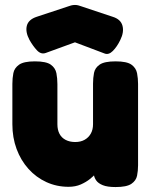

<svg xmlns="http://www.w3.org/2000/svg" viewBox="-20 -748 608 776"><path d="M257 7Q209 7 167.5 -12Q126 -31 95 -65.5Q64 -100 47 -146Q30 -192 30 -246V-409Q30 -432 34 -452.5Q38 -473 57 -486.5Q76 -500 121 -500Q167 -500 185.5 -486.5Q204 -473 208 -452Q212 -431 212 -408V-246Q212 -223 220.5 -207Q229 -191 245.5 -182.5Q262 -174 284 -174Q306 -174 322 -183Q338 -192 347 -208Q356 -224 356 -246V-410Q356 -433 360 -453.5Q364 -474 383 -487Q402 -500 447 -500Q493 -500 511.5 -486.5Q530 -473 534 -452Q538 -431 538 -409V-80Q538 -58 534 -38Q530 -18 511 -5Q492 8 447 8Q414 8 395.5 0.5Q377 -7 369 -18.5Q361 -30 359.5 -41.5Q358 -53 358 -61L375 -56Q375 -56 367 -46.5Q359 -37 343.5 -24.5Q328 -12 306.5 -2.5Q285 7 257 7ZM283 -728Q291 -728 297.5 -726Q304 -724 307 -723L436 -680Q468 -670 475 -644Q482 -618 466 -586Q453 -559 436 -542Q419 -525 402 -532L283 -577L165 -534Q146 -527 129.5 -544.5Q113 -562 99 -587Q82 -619 88.5 -644Q95 -669 128 -680L258 -723Q260 -724 267.5 -726Q275 -728 283 -728Z"/></svg>

Font: Fredoka Light
Style: Bold
Weight: 700
Version: Version 2.001